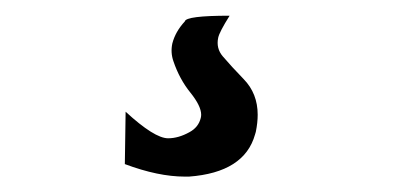

<svg xmlns="http://www.w3.org/2000/svg" viewBox="-20 -8 528 247"><path d="M217.8 19.5Q219.2 12.2 275.4 12.2Q262.2 33.2 260.7 40.5Q257.8 54.2 266.6 64.5Q277.8 77.6 293.5 93.8Q311.5 112.3 311.5 139.6Q311.5 149.9 309.1 161.6L308.1 165Q294.4 213.9 223.1 219.2H217.8Q183.6 219.2 140.6 203.1L141.6 135.7Q178.7 169.9 196.3 169.9Q209.5 169.9 223.6 162.1Q235.4 155.8 238.3 143.6Q238.8 141.6 238.8 139.6Q238.8 128.4 224.9 111.1Q210.9 93.8 203.1 70.8Q199.2 59.6 201.7 47.9Q205.6 32.7 217.8 19.5Z"/></svg>

Font: Caudex
Style: Bold
Weight: 700
Italic angle: -13°
Version: Version 1.04